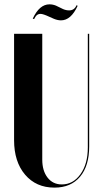

<svg xmlns="http://www.w3.org/2000/svg" viewBox="-20 -855 471 885"><path d="M137.2 -767.1 130.9 -769Q161.6 -835 208 -835Q223.1 -835 237.8 -829.1L271 -813Q284.7 -807.1 298.8 -807.1Q322.8 -807.1 333 -831.1L337.9 -828.1Q307.1 -761.2 261.2 -761.2Q246.1 -761.2 229 -768.1L207 -777.8Q178.7 -791 167 -791Q157.2 -791 150.4 -785.6Q143.6 -780.3 137.2 -767.1ZM44.9 -699.2H174.8V-119.1Q174.8 -67.9 199.2 -36.4Q223.6 -4.9 265.1 -4.9Q316.9 -4.9 350.8 -52Q384.8 -99.1 384.8 -175.8V-699.2H391.1V-180.2Q391.1 -90.3 348.9 -40.3Q306.6 9.8 231 9.8Q146.5 9.8 95.7 -49.8Q44.9 -109.4 44.9 -209Z"/></svg>

Font: Moniqa Black Display
Style: Regular
Weight: 900
Designer: Rajesh Rajput
Foundry: Rajesh Rajput
Version: Version 1.000